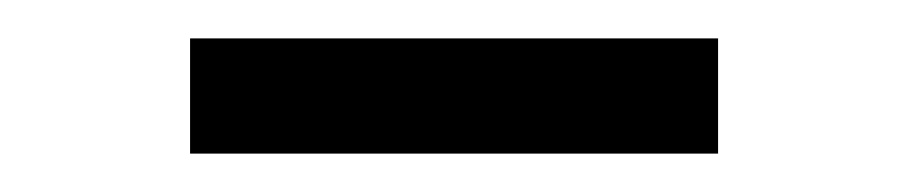

<svg xmlns="http://www.w3.org/2000/svg" viewBox="-20 -355 474 100"><path d="M79 -335H354V-275H79Z"/></svg>

Font: Roboto Serif SemiCondensed ExtraLight
Style: Regular
Weight: 250
Width: 4
Designer: Greg Gazdowicz
Foundry: Commercial Type
Version: Version 1.007